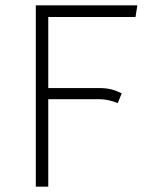

<svg xmlns="http://www.w3.org/2000/svg" viewBox="-20 -704 567 724"><path d="M491 -640 498 -684H115V0H162V-330H350C381 -330 402 -324 424 -315L439 -352C413 -365 390 -372 353 -372H162V-640Z"/></svg>

Font: Fira Sans ExtraLight
Style: Regular
Weight: 200
Designer: bBox Type GmbH & Carrois Corporate GbR & Edenspiekermann AG
Foundry: bBox Type GmbH & Carrois Corporate GbR & Edenspiekermann AG
Version: Version 4.300;PS 004.300;hotconv 1.0.88;makeotf.lib2.5.64775